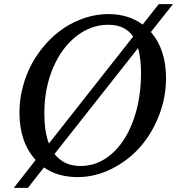

<svg xmlns="http://www.w3.org/2000/svg" viewBox="-20 -848 860 930"><path d="M504.9 -779.8Q602.1 -779.8 670.9 -729L749 -828.1H817.9L710.9 -692.9Q784.2 -608.4 784.2 -469.2Q784.2 -375 749.3 -286.4Q714.4 -197.8 656.2 -133.1Q598.1 -68.4 519 -29.3Q439.9 9.8 356 9.8Q259.8 9.8 192.9 -37.1L115.2 62H46.9L152.8 -73.2Q74.2 -158.7 74.2 -303.2Q74.2 -365.7 90.3 -426.8Q106.4 -487.8 134.8 -540Q163.1 -592.3 203.4 -637Q243.7 -681.6 290.8 -712.9Q337.9 -744.1 393.1 -762Q448.2 -779.8 504.9 -779.8ZM504.9 -728Q419.4 -728 348.1 -671.4Q276.9 -614.7 235.8 -516.4Q194.8 -418 194.8 -299.8Q194.8 -209.5 216.8 -152.8L625 -670.9Q585.9 -728 504.9 -728ZM663.1 -496.1Q663.1 -561.5 648.9 -615.2L244.1 -102.1Q289.6 -43.9 370.1 -43.9Q453.1 -43.9 520 -101.8Q586.9 -159.7 625 -263.2Q663.1 -366.7 663.1 -496.1Z"/></svg>

Font: Libre Baskerville
Style: Italic
Weight: 400
Designer: Pablo Impallari, Rodrigo Fuenzalida
Foundry: Pablo Impallari, Rodrigo Fuenzalida
Version: Version 1.000